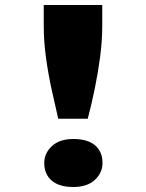

<svg xmlns="http://www.w3.org/2000/svg" viewBox="-20 -737 583 768"><path d="M213 -262Q200 -317 186.5 -379Q173 -441 164 -506Q155 -571 155 -634V-717H389V-634Q389 -574 380.5 -509.5Q372 -445 359 -382Q346 -319 331 -262ZM273 11Q217 11 187 -14.5Q157 -40 157 -85Q157 -124 187.5 -152.5Q218 -181 273 -181Q331 -181 360.5 -155.5Q390 -130 390 -85Q390 -46 359.5 -17.5Q329 11 273 11Z"/></svg>

Font: Lexend Mega ExtraBold
Style: Regular
Weight: 800
Designer: Bonnie Shaver-Troup, Thomas Jockin
Foundry: Lexend
Version: Version 1.007